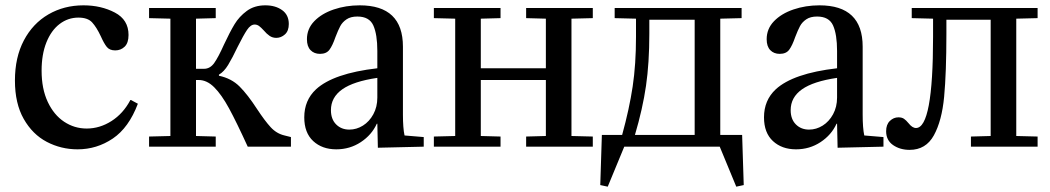

<svg xmlns="http://www.w3.org/2000/svg" viewBox="-20 -550 3939 720"><path d="M293 -530Q359 -530 410.5 -503Q462 -476 462 -419Q462 -389 447.5 -375Q433 -361 412 -361Q391 -361 380.5 -374Q370 -387 358 -414Q342 -448 325.5 -466Q309 -484 274 -484Q235 -484 203.5 -460Q172 -436 154 -391Q136 -346 136 -285Q136 -217 159 -168Q182 -119 220.5 -93.5Q259 -68 305 -68Q354 -68 398 -96Q442 -124 469 -175H471L497 -161Q463 -71 403 -30.5Q343 10 271 10Q209 10 155.5 -18Q102 -46 69 -104Q36 -162 36 -248Q36 -335 69.5 -398.5Q103 -462 161.5 -496Q220 -530 293 -530Z M619 -40V-480L539 -482V-520H789V-482L715 -480V-292H745Q768 -292 783.5 -314Q799 -336 820 -383Q842 -430 859.5 -459Q877 -488 905.5 -509Q934 -530 975 -530Q1013 -530 1038 -512Q1063 -494 1063 -460Q1063 -434 1048.5 -421Q1034 -408 1016 -408Q1002 -408 991 -415.5Q980 -423 969 -436Q959 -447 951.5 -452.5Q944 -458 935 -458Q920 -458 906.5 -438Q893 -418 871 -374Q851 -332 835.5 -306.5Q820 -281 801 -270V-266Q848 -256 878.5 -225.5Q909 -195 944 -141Q973 -97 995 -73Q1017 -49 1047 -42L1071 -36V0H909Q867 -92 839 -143.5Q811 -195 783.5 -222.5Q756 -250 725 -250H715V-40L789 -38V0H539V-38Z M1165 -215Q1230 -275 1395 -294V-359Q1395 -421 1380 -454.5Q1365 -488 1320 -488Q1295 -488 1279.5 -477.5Q1264 -467 1256 -452Q1248 -437 1238 -411Q1227 -379 1215.5 -363.5Q1204 -348 1180 -348Q1158 -348 1144.5 -362Q1131 -376 1131 -403Q1131 -442 1158.5 -470.5Q1186 -499 1231.5 -514.5Q1277 -530 1329 -530Q1491 -530 1491 -375V-120Q1491 -70 1497 -42L1569 -36V0L1397 4L1395 -86H1393Q1374 -44 1333 -17Q1292 10 1241 10Q1188 10 1154.5 -21Q1121 -52 1121 -110Q1121 -174 1165 -215ZM1290 -64Q1317 -64 1341 -79Q1365 -94 1380 -121.5Q1395 -149 1395 -184V-258Q1306 -245 1263.5 -215Q1221 -185 1221 -137Q1221 -103 1240.5 -83.5Q1260 -64 1290 -64Z M1687 -40V-480L1607 -482V-520H1857V-482L1783 -480V-294H2027V-480L1953 -482V-520H2203V-482L2123 -480V-40L2203 -38V0H1953V-38L2027 -40V-250H1783V-40L1857 -38V0H1607V-38Z M2259 150 2231 144 2237 -44H2313Q2340 -142 2352.5 -225.5Q2365 -309 2365 -412V-480L2285 -482V-520H2761V-482L2681 -480V-44H2763L2769 144L2741 150L2679 0H2321ZM2585 -44V-476H2415V-424Q2415 -314 2402.5 -228Q2390 -142 2361 -44Z M2889 -215Q2954 -275 3119 -294V-359Q3119 -421 3104 -454.5Q3089 -488 3044 -488Q3019 -488 3003.5 -477.5Q2988 -467 2980 -452Q2972 -437 2962 -411Q2951 -379 2939.5 -363.5Q2928 -348 2904 -348Q2882 -348 2868.5 -362Q2855 -376 2855 -403Q2855 -442 2882.5 -470.5Q2910 -499 2955.5 -514.5Q3001 -530 3053 -530Q3215 -530 3215 -375V-120Q3215 -70 3221 -42L3293 -36V0L3121 4L3119 -86H3117Q3098 -44 3057 -17Q3016 10 2965 10Q2912 10 2878.5 -21Q2845 -52 2845 -110Q2845 -174 2889 -215ZM3014 -64Q3041 -64 3065 -79Q3089 -94 3104 -121.5Q3119 -149 3119 -184V-258Q3030 -245 2987.5 -215Q2945 -185 2945 -137Q2945 -103 2964.5 -83.5Q2984 -64 3014 -64Z M3303 -58Q3303 -83 3317 -96.5Q3331 -110 3349 -110Q3362 -110 3370 -104.5Q3378 -99 3387 -88Q3401 -70 3415 -70Q3479 -70 3479 -412V-480L3399 -482V-520H3871V-482L3791 -480V-40L3871 -38V0H3621V-38L3695 -40V-476H3529V-424Q3529 -277 3520.5 -187Q3512 -97 3482 -42.5Q3452 12 3391 12Q3355 12 3329 -6Q3303 -24 3303 -58Z"/></svg>

Font: Minipax
Style: Regular
Weight: 400
Designer: Raphaël Ronot, Igor Stepanchenko (Cyrillic)
Foundry: steppetype
Version: Version 1.002